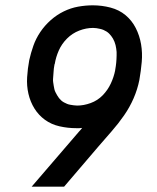

<svg xmlns="http://www.w3.org/2000/svg" viewBox="-20 -702 590 722"><path d="M221 0H99L277 -207Q280 -210 283 -213.5Q286 -217 289 -221Q284 -220 278.5 -220Q273 -220 267 -220Q235 -220 204 -227Q173 -234 149 -251.5Q125 -269 109.5 -294Q94 -319 87 -349Q80 -379 82 -411.5Q84 -444 90 -476Q96 -503 105.5 -530Q115 -557 131.5 -581.5Q148 -606 170.5 -626Q193 -646 219.5 -659Q246 -672 274 -677Q302 -682 329 -682Q363 -682 395.5 -673.5Q428 -665 452 -645Q476 -625 490.5 -596.5Q505 -568 510.5 -535.5Q516 -503 513 -469Q510 -435 504 -401Q497 -366 482.5 -332.5Q468 -299 446.5 -268Q425 -237 400 -208.5Q375 -180 350 -151ZM270 -305Q295 -305 321 -314.5Q347 -324 366 -343.5Q385 -363 396.5 -387.5Q408 -412 413 -437V-438Q415 -448 415.5 -453.5Q416 -459 417 -466Q418 -473 418 -479.5Q418 -486 418.5 -493Q419 -500 418.5 -506.5Q418 -513 417 -519.5Q416 -526 414.5 -532.5Q413 -539 410.5 -545Q408 -551 405 -556.5Q402 -562 398 -567Q394 -572 390 -576Q386 -580 380.5 -583.5Q375 -587 369 -589.5Q363 -592 356 -593.5Q349 -595 343 -596Q337 -597 330 -597Q304 -597 278 -587Q252 -577 232 -557Q212 -537 201 -512Q190 -487 186 -462L185 -460Q183 -450 182.5 -444.5Q182 -439 181.5 -432.5Q181 -426 180.5 -419Q180 -412 179.5 -405.5Q179 -399 180 -392.5Q181 -386 182 -379.5Q183 -373 184.5 -366.5Q186 -360 189 -354.5Q192 -349 195 -343.5Q198 -338 202 -333Q206 -328 210.5 -324Q215 -320 220.5 -317Q226 -314 232 -311.5Q238 -309 244.5 -308Q251 -307 257.5 -306Q264 -305 270 -305Z"/></svg>

Font: Lode Dark Term
Style: Bold Italic
Weight: 700
Italic angle: -11°
Monospace: yes
Designer: Belleve Invis
Foundry: Belleve Invis
Version: Version 29.2.0